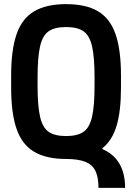

<svg xmlns="http://www.w3.org/2000/svg" viewBox="-20 -760 640 930"><path d="M457 150Q457 98 442 67.5Q427 37 392.5 23.5Q358 10 300 10Q205 10 146 -24.5Q87 -59 60.5 -135Q34 -211 34 -335V-395Q34 -519 60.5 -595Q87 -671 146 -705.5Q205 -740 300 -740Q396 -740 454.5 -705.5Q513 -671 539.5 -595Q566 -519 566 -395V-335Q566 -221 544.5 -150Q523 -79 476 -42V-38Q531 -14 558.5 33Q586 80 586 150ZM300 -101Q355 -101 384.5 -121.5Q414 -142 426 -195Q438 -248 438 -344V-386Q438 -482 426 -535Q414 -588 384.5 -608.5Q355 -629 300 -629Q245 -629 215.5 -608.5Q186 -588 174 -535Q162 -482 162 -386V-344Q162 -248 174 -195Q186 -142 215.5 -121.5Q245 -101 300 -101Z"/></svg>

Font: M PLUS Code Latin Expanded SemiBold
Style: Regular
Weight: 600
Width: 7
Designer: Coji Morishita
Foundry: UNDERFOREST DESIGN
Version: Version 1.002; ttfautohint (v1.8.3)